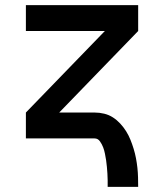

<svg xmlns="http://www.w3.org/2000/svg" viewBox="-20 -540 640 749"><path d="M400 189Q400 176 400 163Q400 150 399 137Q398 124 397 111Q396 98 394 85.5Q392 73 389.5 60Q387 47 382.5 35Q378 23 370 11.5Q362 0 349 0H81V-101L389 -419H81V-520H519V-419L211 -101H349Q368 -101 386.5 -96.5Q405 -92 420.5 -82Q436 -72 449 -58Q462 -44 472 -28Q482 -12 489 5.5Q496 23 501.5 41Q507 59 510.5 77.5Q514 96 516 114.5Q518 133 518.5 152Q519 171 519 189Z"/></svg>

Font: Iosevka Extended
Style: Bold
Weight: 700
Width: 7
Monospace: yes
Designer: Belleve Invis
Foundry: Belleve Invis
Version: Version 32.5.0; ttfautohint (v1.8.4)